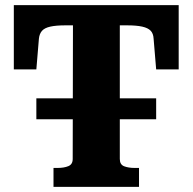

<svg xmlns="http://www.w3.org/2000/svg" viewBox="-20 -730 753 750"><path d="M122 -346H590V-264H122ZM264 -109 265 -631H236Q199 -631 176.5 -626Q154 -621 144 -609.5Q134 -598 132 -579L122 -459H34V-710H678V-459H590L580 -579Q579 -599 568.5 -610Q558 -621 535.5 -626Q513 -631 476 -631H448V-109Q448 -87 465 -80.5Q482 -74 506 -74H523V0H189V-74H205Q230 -74 247 -81Q264 -88 264 -109Z"/></svg>

Font: Roboto Serif SemiCondensed
Style: Bold
Weight: 700
Width: 4
Designer: Greg Gazdowicz
Foundry: Commercial Type
Version: Version 1.007